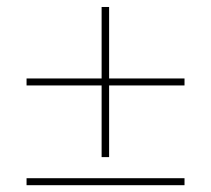

<svg xmlns="http://www.w3.org/2000/svg" viewBox="-20 -584 620 564"><path d="M58 -60.5H522V-40H58ZM522 -353.5V-333H300.5V-122.5H278.5V-333H58V-353.5H278.5V-563.5H300.5V-353.5Z"/></svg>

Font: Lato ExtraLight
Style: Regular
Weight: 275
Designer: Lukasz Dziedzic with Adam Twardoch and Botio Nikoltchev
Foundry: tyPoland Lukasz Dziedzic
Version: Version 2.015; 2015-08-06; http://www.latofonts.com/